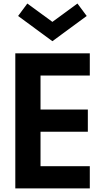

<svg xmlns="http://www.w3.org/2000/svg" viewBox="-20 -1046 562 1066"><path d="M65 -750H478.6V-626.8H205V-437.7H467.7V-314.5H205V-123.2H478.6V0H65ZM80.5 -957.3 131.8 -1026.4 270.9 -924.5 410 -1026.4 461.4 -957.3 270.9 -817.3Z"/></svg>

Font: Spartan MB
Style: Bold
Weight: 700
Designer: Matt Bailey, Mirko Velimirovic
Foundry: Matt Bailey
Version: Version 1.005